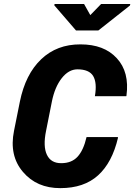

<svg xmlns="http://www.w3.org/2000/svg" viewBox="-20 -947 683 977"><path d="M287.1 10.3Q167 10.7 96.7 -72.3Q25.9 -155.3 51.3 -281.2L81.1 -429.7Q109.4 -569.3 189.5 -645.5Q269.5 -721.7 389.6 -721.2Q509.8 -721.2 574.2 -650.9Q639.6 -580.6 623.5 -460L622.6 -457.5H462.9Q474.6 -525.9 454.1 -560.1Q433.6 -594.2 373.5 -594.2Q329.1 -593.8 293.9 -548.8Q258.8 -503.9 244.1 -430.7L214.4 -281.2Q198.2 -202.1 218.8 -159.2Q239.3 -116.2 292 -116.7Q344.2 -116.7 374.5 -149.4Q404.8 -182.1 420.4 -249.5H579.1L580.6 -246.6Q550.8 -119.6 479 -54.7Q407.2 10.3 287.1 10.3ZM439.5 -870.1 494.6 -926.8H643.1L641.1 -918.9L480.5 -792H366.7L256.3 -919.9L257.8 -926.8H407.7Z"/></svg>

Font: Roboto-BlackItalic
Style: Italic
Weight: 900
Italic angle: -12°
Designer: Google
Version: Version 1.100141; 2013